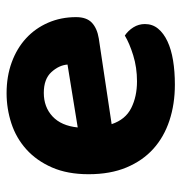

<svg xmlns="http://www.w3.org/2000/svg" viewBox="-4 -532 551 583"><g transform="rotate(-90 271.5 -240.5)"><path d="M186 -177Q200 -135 235 -117.5Q270 -100 316 -100Q358 -100 395 -111.5Q432 -123 455 -137Q470 -127 480 -111Q490 -95 490 -76Q490 -53 476 -36Q462 -19 437.5 -7.5Q413 4 379.5 9.5Q346 15 306 15Q247 15 197 -1.5Q147 -18 111 -50.5Q75 -83 54.5 -132Q34 -181 34 -247Q34 -311 54.5 -358Q75 -405 109.5 -436Q144 -467 188.5 -481.5Q233 -496 280 -496Q331 -496 373.5 -480.5Q416 -465 446.5 -437Q477 -409 494 -370Q511 -331 511 -285Q511 -253 494 -237Q477 -221 446 -216ZM281 -383Q238 -383 209.5 -356.5Q181 -330 176 -280L367 -311Q365 -337 344 -360Q323 -383 281 -383Z"/></g></svg>

Font: Baloo Tammudu 2
Style: Bold
Weight: 700
Designer: Maithili Shingre, Omkar Shende and Ek Type
Foundry: Ek Type
Version: Version 1.640;hotconv 1.0.111;makeotfexe 2.5.65597; ttfautoh